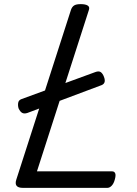

<svg xmlns="http://www.w3.org/2000/svg" viewBox="-20 -910 665 930"><path d="M91 0Q46 0 59 -40L324 -863Q329 -877 339 -883.5Q349 -890 371 -890Q394 -890 405 -883Q416 -876 410 -860L159 -80H523Q534 -80 538 -70.5Q542 -61 536 -40Q531 -21 521 -10.5Q511 0 500 0ZM113 -363Q98 -358 88 -363Q78 -368 70 -385Q66 -398 68 -411.5Q70 -425 84 -430L442 -561Q456 -566 464.5 -562.5Q473 -559 480 -546Q498 -509 473 -498Z"/></svg>

Font: Playwrite DK Loopet
Style: Regular
Weight: 400
Designer: Veronika Burian, José Scaglione
Foundry: TypeTogether
Version: Version 1.002